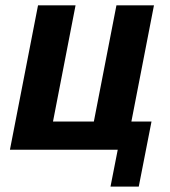

<svg xmlns="http://www.w3.org/2000/svg" viewBox="-20 -567 642 727"><path d="M398.4 139.6H505.4L553.7 -106.9H477.5L563 -546.9H420.9L335.4 -106.9H180.7L266.1 -546.9H124L17.6 0H425.8Z"/></svg>

Font: Hack
Style: Bold Oblique
Weight: 700
Italic angle: -12°
Monospace: yes
Designer: Christopher Simpkins
Foundry: Christopher Simpkins
Version: Version 2.010